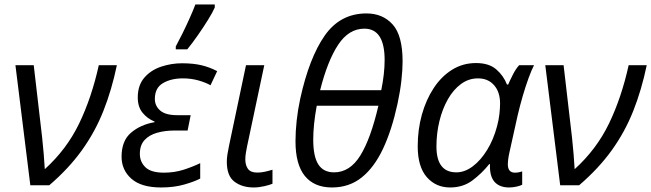

<svg xmlns="http://www.w3.org/2000/svg" viewBox="-20 -826 2903 856"><path d="M115.2 0 48.8 -535.2H130.4L168 -211.9Q171.9 -175.3 174.8 -140.9Q177.7 -106.4 179.7 -71.8Q277.3 -160.2 333 -275.6Q388.7 -391.1 420.4 -535.2H501Q478 -424.8 440.9 -331.3Q403.8 -237.8 345.2 -156.2Q286.6 -74.7 199.7 0Z M698.2 9.8Q609.9 9.8 565.9 -29.1Q522 -67.9 522 -127.4Q522 -198.7 564.5 -234.6Q606.9 -270.5 668.9 -281.2V-284.2Q637.2 -296.9 615.7 -323.2Q594.2 -349.6 594.2 -391.1Q594.2 -445.8 623.3 -479.5Q652.3 -513.2 697.8 -528.6Q743.2 -543.9 791.5 -543.9Q842.3 -543.9 879.2 -534.9Q916 -525.9 948.2 -508.8L918.5 -445.8Q897.5 -458 865 -467.3Q832.5 -476.6 795.4 -476.6Q742.7 -476.6 706.5 -455.3Q670.4 -434.1 670.4 -384.8Q670.4 -354 694.1 -333.3Q717.8 -312.5 770 -312.5H830.1L816.4 -244.1H759.3Q715.8 -244.1 680.4 -234.1Q645 -224.1 624.3 -201.4Q603.5 -178.7 603.5 -140.1Q603.5 -104.5 628.4 -80.3Q653.3 -56.2 710.9 -56.2Q757.3 -56.2 797.9 -69.1Q838.4 -82 872.6 -98.6V-29.8Q846.2 -16.1 801 -3.2Q755.9 9.8 698.2 9.8ZM763.7 -606V-619.1Q777.3 -644 793.7 -677.2Q810.1 -710.4 825.4 -744.6Q840.8 -778.8 851.1 -806.2H937.5V-792.5Q928.7 -772 907.7 -738Q886.7 -704.1 861.8 -668.5Q836.9 -632.8 814.9 -606Z M1111.3 9.8Q1059.6 9.8 1025.4 -15.9Q991.2 -41.5 991.2 -105Q991.2 -119.6 993.9 -137.5Q996.6 -155.3 1001 -175.8L1076.7 -535.2H1158.2L1081.5 -173.3Q1078.6 -159.7 1076.2 -144.5Q1073.7 -129.4 1073.7 -115.2Q1073.7 -89.8 1085.4 -73.2Q1097.2 -56.6 1127 -56.6Q1143.6 -56.6 1159.7 -60.1Q1175.8 -63.5 1194.8 -69.3V-6.8Q1182.6 -1.5 1158 4.2Q1133.3 9.8 1111.3 9.8Z M1460 9.8Q1380.9 9.8 1339.1 -41.5Q1297.4 -92.8 1297.4 -196.3Q1297.4 -239.7 1302.7 -288.8Q1308.1 -337.9 1318.4 -385.3Q1358.4 -567.9 1427.5 -667Q1496.6 -766.1 1613.8 -766.1Q1686.5 -766.1 1730.7 -716.8Q1774.9 -667.5 1774.9 -552.2Q1774.9 -515.1 1769.5 -466.8Q1764.2 -418.5 1752 -362.3Q1727.1 -247.1 1688 -163.6Q1648.9 -80.1 1593 -35.2Q1537.1 9.8 1460 9.8ZM1407.2 -423.8H1679.7Q1694.8 -497.1 1694.8 -558.6Q1694.8 -698.2 1604.5 -698.2Q1535.2 -698.2 1487.8 -626.7Q1440.4 -555.2 1407.2 -423.8ZM1469.2 -57.6Q1540 -57.6 1586.4 -132.6Q1632.8 -207.5 1667 -354.5H1392.1Q1384.3 -312 1380.4 -274.4Q1376.5 -236.8 1376.5 -203.6Q1376.5 -128.4 1399.2 -93Q1421.9 -57.6 1469.2 -57.6Z M1986.8 9.8Q1922.9 9.8 1882.6 -36.6Q1842.3 -83 1842.3 -173.8Q1842.3 -248 1860.8 -314.7Q1879.4 -381.3 1913.6 -433.3Q1947.8 -485.4 1995.6 -515.1Q2043.5 -544.9 2102.1 -544.9Q2160.2 -544.9 2192.6 -516.6Q2225.1 -488.3 2240.2 -449.2H2245.6Q2253.4 -467.3 2266.4 -492.9Q2279.3 -518.6 2294.4 -535.2H2360.8Q2349.6 -513.7 2336.4 -477.5Q2323.2 -441.4 2310.5 -397.9Q2297.9 -354.5 2287.6 -310.5L2251 -145.5Q2247.6 -130.4 2245.8 -116.5Q2244.1 -102.5 2244.1 -93.3Q2244.1 -56.2 2275.9 -56.2Q2291.5 -56.2 2308.1 -62V-2.4Q2300.3 2 2283.4 5.9Q2266.6 9.8 2250 9.8Q2206.5 9.8 2184.3 -15.9Q2162.1 -41.5 2164.6 -94.2H2161.1Q2128.4 -53.2 2086.4 -21.7Q2044.4 9.8 1986.8 9.8ZM2014.6 -57.6Q2051.8 -57.6 2087.4 -84.2Q2123 -110.8 2151.6 -157.2Q2180.2 -203.6 2195.8 -262.2Q2203.6 -291 2206.5 -317.4Q2209.5 -343.8 2209.5 -364.7Q2209.5 -415.5 2182.9 -446Q2156.2 -476.6 2110.8 -476.6Q2069.3 -476.6 2035.2 -451.4Q2001 -426.3 1976.6 -383.1Q1952.1 -339.8 1939 -285.6Q1925.8 -231.4 1925.8 -172.9Q1925.8 -57.6 2014.6 -57.6Z M2477.5 0 2411.1 -535.2H2492.7L2530.3 -211.9Q2534.2 -175.3 2537.1 -140.9Q2540 -106.4 2542 -71.8Q2639.6 -160.2 2695.3 -275.6Q2751 -391.1 2782.7 -535.2H2863.3Q2840.3 -424.8 2803.2 -331.3Q2766.1 -237.8 2707.5 -156.2Q2648.9 -74.7 2562 0Z"/></svg>

Font: Open Sans
Style: Italic
Weight: 400
Italic angle: -12°
Designer: Monotype Design Team
Foundry: Monotype Imaging Inc.
Version: Version 3.000; ttfautohint (v1.8.4)